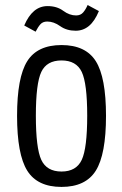

<svg xmlns="http://www.w3.org/2000/svg" viewBox="-20 -726 482 756"><path d="M47.2 -269.8Q47.2 -118.2 87.2 -54.1Q127.2 10 222.2 10Q317.2 10 357.3 -54.1Q397.4 -118.2 397.4 -269.8Q397.4 -421.4 357.3 -485Q317.2 -548.6 222.2 -548.6Q127.2 -548.6 87.2 -485Q47.2 -421.4 47.2 -269.8ZM121.2 -270.5Q121.2 -397.4 142.6 -442.7Q164 -488 222.2 -488Q280.4 -488 301.9 -442.7Q323.4 -397.4 323.4 -270.5Q323.4 -142.6 301.9 -96.6Q280.4 -50.6 222.2 -50.6Q164 -50.6 142.6 -96.6Q121.2 -142.6 121.2 -270.5ZM120.2 -601.2Q129.6 -619.8 139.2 -630.5Q148.8 -641.2 166 -641.2Q191.6 -641.2 216.9 -623.1Q242.2 -605 278 -605Q307.6 -605 330.3 -623.9Q353 -642.8 369.4 -682.4L325 -706.2Q317.8 -689.2 307.6 -677.2Q297.4 -665.2 279.6 -665.2Q253.6 -665.2 228.8 -683.6Q204 -702 167.2 -702Q137.2 -702 114.4 -682.8Q91.6 -663.6 75.4 -625.6Z"/></svg>

Font: Secuela Light
Style: Regular
Weight: 300
Designer: Fernando Haro
Foundry: deFharo
Version: Version 1.708